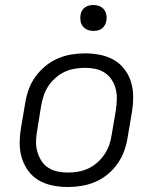

<svg xmlns="http://www.w3.org/2000/svg" viewBox="-20 -742 640 770"><path d="M252 8Q221 8 191 2Q161 -4 136 -18.5Q111 -33 94 -56Q77 -79 68 -107Q59 -135 59 -166Q59 -197 64 -228L81 -328Q85 -355 94.5 -382Q104 -409 121.5 -433.5Q139 -458 162 -477Q185 -496 212 -507.5Q239 -519 266.5 -523.5Q294 -528 321 -528Q352 -528 382 -522Q412 -516 437 -501.5Q462 -487 479.5 -464Q497 -441 505.5 -413Q514 -385 514 -354Q514 -323 509 -292L492 -192Q488 -165 478.5 -138Q469 -111 452 -86.5Q435 -62 412 -43Q389 -24 362 -12.5Q335 -1 307 3.5Q279 8 252 8ZM252 -50Q272 -50 293 -53.5Q314 -57 333.5 -66Q353 -75 370 -90Q387 -105 399 -123Q411 -141 418 -161Q425 -181 428 -202L445 -302Q448 -323 448.5 -344.5Q449 -366 444 -385.5Q439 -405 428 -422Q417 -439 400.5 -450Q384 -461 363.5 -465.5Q343 -470 322 -470Q302 -470 280.5 -466.5Q259 -463 239.5 -454Q220 -445 203 -430Q186 -415 174 -397Q162 -379 155.5 -359Q149 -339 145 -318L129 -218Q125 -197 124.5 -175.5Q124 -154 129.5 -134.5Q135 -115 145.5 -98Q156 -81 172.5 -70Q189 -59 210 -54.5Q231 -50 252 -50ZM355 -618Q342 -618 331 -622.5Q320 -627 312.5 -636Q305 -645 303 -657.5Q301 -670 303 -683Q304 -691 309 -699.5Q314 -708 321.5 -713Q329 -718 337.5 -720Q346 -722 354 -722Q367 -722 378.5 -717.5Q390 -713 397 -704Q404 -695 406.5 -682.5Q409 -670 406 -657Q405 -649 400 -640.5Q395 -632 388 -627Q381 -622 372 -620Q363 -618 355 -618Z"/></svg>

Font: Iosevka Aile Light Oblique
Style: Regular
Weight: 300
Italic angle: -9°
Designer: Belleve Invis
Foundry: Belleve Invis
Version: Version 31.1.0; ttfautohint (v1.8.4)